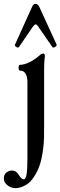

<svg xmlns="http://www.w3.org/2000/svg" viewBox="-78 -710 315 1001"><path d="M3 271Q-19 271 -38.5 256.5Q-58 242 -58 220Q-58 200 -44.5 189.5Q-31 179 -17 179Q7 179 20 202Q29 216 35 220.5Q41 225 46 225Q56 225 60.5 199Q65 173 65 117V-279Q65 -342 26 -342Q21 -342 19.5 -349.5Q18 -357 19.5 -364.5Q21 -372 26 -372Q48 -372 75.5 -385.5Q103 -399 128 -421Q134 -427 139 -429Q144 -431 147 -431Q156 -431 156 -417Q153 -394 152.5 -374Q152 -354 152 -336V-54Q152 -23 151.5 7.5Q151 38 147 64Q142 108 131.5 143Q121 178 103 206Q83 240 55 255.5Q27 271 3 271ZM21 -465Q16 -459 6.5 -465.5Q-3 -472 0 -477L90 -676Q97 -690 107 -690Q118 -690 126 -676L217 -478Q219 -471 209 -465Q199 -459 195 -465L123 -569Q114 -583 108 -583Q102 -583 92 -569Z"/></svg>

Font: Junicode Two Beta Condensed Medium
Style: Regular
Weight: 500
Width: 3
Designer: Peter S. Baker
Foundry: Briery Creek Software
Version: Version 1.053; ttfautohint (v1.8.4)